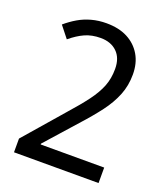

<svg xmlns="http://www.w3.org/2000/svg" viewBox="-134 -817 788 909"><g transform="rotate(20 260.0 -362.0)"><path d="M469 0H43V-69L213 -265Q263 -321 295 -364Q327 -407 342.5 -446.5Q358 -486 358 -534Q358 -589 327 -619Q296 -649 244 -649Q200 -649 165.5 -633.5Q131 -618 95 -588L49 -646Q77 -670 107 -687.5Q137 -705 172 -714.5Q207 -724 246 -724Q309 -724 353 -701Q397 -678 421.5 -636.5Q446 -595 446 -538Q446 -482 426.5 -433.5Q407 -385 371.5 -338Q336 -291 286 -236L149 -82V-78H469Z"/></g></svg>

Font: Noto Sans Hebrew SemiCondensed
Style: Regular
Weight: 400
Width: 4
Designer: Monotype Design Team
Foundry: Monotype Imaging Inc.
Version: Version 2.003